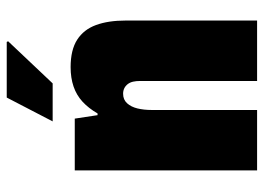

<svg xmlns="http://www.w3.org/2000/svg" viewBox="-124 -640 765 556"><g transform="rotate(-90 258.0 -362.5)"><path d="M42 0V-528H192L202 -462H207Q222 -488 241 -505.5Q260 -523 285 -531.5Q310 -540 341 -540Q391 -540 420.5 -521Q450 -502 463 -466.5Q476 -431 476 -381V0H301V-339Q301 -350 299 -359Q297 -368 292 -374.5Q287 -381 280 -384.5Q273 -388 264 -388Q247 -388 236.5 -376.5Q226 -365 221.5 -346.5Q217 -328 217 -305V0ZM184 -592 253 -725H414L416 -721L294 -592Z"/></g></svg>

Font: Archivo Condensed Black
Style: Regular
Weight: 900
Width: 3
Designer: Hector Gatti
Foundry: Omnibus-Type
Version: Version 2.001